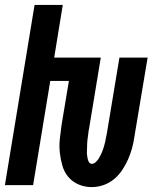

<svg xmlns="http://www.w3.org/2000/svg" viewBox="-24 -755 644 783"><path d="M350 8Q322 8 297 -2.5Q272 -13 255 -33Q238 -53 230.5 -79Q223 -105 220 -132.5Q217 -160 220 -188.5Q223 -217 227 -245L257 -425H181L111 0H-4L117 -735H232L197 -520H387L339 -229Q337 -222 336.5 -214Q336 -206 334.5 -198.5Q333 -191 332.5 -183.5Q332 -176 331.5 -168Q331 -160 331 -152.5Q331 -145 330.5 -137.5Q330 -130 331 -122.5Q332 -115 333.5 -107.5Q335 -100 339 -93.5Q343 -87 351 -87Q359 -87 366.5 -94Q374 -101 379 -109Q384 -117 388 -125.5Q392 -134 395 -142.5Q398 -151 400.5 -159.5Q403 -168 405 -177Q407 -186 408.5 -195Q410 -204 412 -212L463 -520H578L524 -197Q521 -174 514.5 -150.5Q508 -127 498 -104.5Q488 -82 474 -61Q460 -40 440.5 -24Q421 -8 397.5 0Q374 8 350 8Z"/></svg>

Font: Iosevka Extrabold Extended
Style: Italic
Weight: 800
Width: 7
Italic angle: -9°
Monospace: yes
Designer: Belleve Invis
Foundry: Belleve Invis
Version: Version 32.5.0; ttfautohint (v1.8.4)